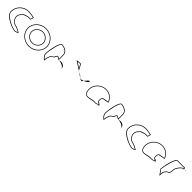

<svg xmlns="http://www.w3.org/2000/svg" viewBox="567 -2420 4293 4293"><g transform="rotate(45 2713.5 -274.0)"><path d="M26 -272C26 -118 344 0 418 -11C475 -22 498 -52 490 -52L370 -114C314 -114 248 -150 222 -210C188 -270 210 -346 266 -382C266 -416 384 -445 417 -445C451 -445 474 -441 474 -452C474 -462 498 -530 490 -530C490 -530 372 -554 314 -554C159 -554 26 -428 26 -272ZM41 -272C41 -419 167 -539 314 -539C358 -539 445 -524 475 -518C471 -499 462 -471 460 -459C451 -458 436 -460 417 -460C384 -460 268 -439 252 -391C193 -349 173 -267 209 -203C238 -138 307 -101 366 -99L468 -47C457 -39 439 -31 415 -26C414 -26 410 -25 407 -25C320 -25 41 -141 41 -272Z M556 -274C556 -121 694 8 862 8C1030 8 1166 -121 1166 -274C1166 -428 1030 -556 862 -556C694 -556 556 -428 556 -274ZM571 -274C571 -419 701 -541 862 -541C1023 -541 1151 -419 1151 -274C1151 -130 1023 -7 862 -7C701 -7 571 -130 571 -274ZM671 -274C671 -179 758 -96 862 -96C966 -96 1051 -179 1051 -274C1051 -371 966 -453 862 -453C758 -453 671 -371 671 -274ZM686 -274C686 -362 766 -438 862 -438C958 -438 1036 -362 1036 -274C1036 -188 958 -111 862 -111C766 -111 686 -188 686 -274Z M1241 -149C1241 -68 1334 -14 1334 -14C1334 -6 1342 -112 1353 -112C1363 -171 1395 -200 1423 -208C1453 -208 1472 -314 1472 -261C1472 -331 1508 -256 1557 -254C1557 -281 1555 -346 1555 -409C1555 -510 1435 -556 1365 -556C1295 -556 1241 -250 1241 -149ZM1256 -149C1256 -257 1318 -541 1365 -541C1432 -541 1540 -496 1540 -409C1540 -358 1542 -305 1542 -273C1523 -281 1509 -298 1491 -304C1478 -308 1464 -299 1460 -287C1441 -271 1434 -228 1423 -223H1421L1419 -222C1385 -212 1351 -180 1339 -120C1326 -104 1325 -66 1322 -41C1294 -63 1256 -101 1256 -149ZM1557 -254C1558 -246 1559 -242 1560 -241C1560 -237 1559 -246 1570 -254ZM1570 -254C1625 -250 1735 -215 1735 -149V-170C1735 -228 1679 -264 1615 -264C1591 -264 1578 -259 1570 -254Z M1844 -532C1844 -532 1948 -465 2045 -401C2030 -432 1971 -546 1962 -546C1952 -546 1841 -540 1844 -532ZM1882 -525C1909 -528 1943 -530 1956 -531C1966 -518 1989 -478 2006 -445C1956 -477 1910 -507 1882 -525ZM2045 -401C2047 -397 2048 -394 2048 -393C2048 -393 2055 -391 2065 -387C2058 -391 2052 -397 2045 -401ZM2065 -387C2108 -359 2147 -332 2173 -314C2148 -351 2093 -376 2065 -387ZM2173 -314C2177 -308 2181 -301 2183 -294C2188 -294 2193 -295 2199 -296C2193 -300 2184 -306 2173 -314ZM2199 -296C2204 -292 2207 -290 2206 -290C2196 -290 2248 -284 2248 -276C2248 -276 2262 -295 2281 -319C2251 -308 2221 -300 2199 -296ZM2281 -319C2334 -339 2385 -369 2385 -402C2385 -442 2322 -370 2281 -319ZM2340 -365C2350 -375 2360 -385 2367 -391C2362 -383 2352 -373 2340 -365Z M2499 -196C2540 -52 2717 -160 2781 -148C2831 -144 2877 -152 2913 -191C2905 -193 2872 -212 2874 -217C2852 -188 2823 -257 2854 -330C2866 -340 3026 -358 3016 -368C2969 -506 2836 -570 2699 -535C2548 -493 2458 -341 2499 -196ZM2513 -200C2474 -336 2560 -481 2703 -521C2829 -553 2951 -496 2998 -375C2960 -365 2863 -358 2844 -342L2840 -336C2822 -293 2823 -252 2832 -225C2837 -208 2850 -190 2872 -197C2877 -193 2883 -190 2887 -187C2857 -164 2822 -160 2783 -163C2697 -177 2550 -71 2513 -200ZM2859 -217C2859 -216 2888 -217 2889 -217V-218ZM2874 -217V-218ZM2899 -154 2925 -179C2926 -180 2925 -180 2926 -181L2899 -175ZM2913 -191C2915 -191 2915 -191 2914 -190V-192Z M3123 -149C3123 -68 3216 -14 3216 -14C3216 -6 3224 -112 3235 -112C3245 -171 3277 -200 3305 -208C3335 -208 3354 -314 3354 -261C3354 -331 3390 -256 3439 -254C3439 -281 3437 -346 3437 -409C3437 -510 3317 -556 3247 -556C3177 -556 3123 -250 3123 -149ZM3138 -149C3138 -257 3200 -541 3247 -541C3314 -541 3422 -496 3422 -409C3422 -358 3424 -305 3424 -273C3405 -281 3391 -298 3373 -304C3360 -308 3346 -299 3342 -287C3323 -271 3316 -228 3305 -223H3303L3301 -222C3267 -212 3233 -180 3221 -120C3208 -104 3207 -66 3204 -41C3176 -63 3138 -101 3138 -149ZM3439 -254C3440 -246 3441 -242 3442 -241C3442 -237 3441 -246 3452 -254ZM3452 -254C3507 -250 3617 -215 3617 -149V-170C3617 -228 3561 -264 3497 -264C3473 -264 3460 -259 3452 -254Z M3728 -272C3728 -118 4046 0 4120 -11C4177 -22 4200 -52 4192 -52L4072 -114C4016 -114 3950 -150 3924 -210C3890 -270 3912 -346 3968 -382C3968 -416 4086 -445 4119 -445C4153 -445 4176 -441 4176 -452C4176 -462 4200 -530 4192 -530C4192 -530 4074 -554 4016 -554C3861 -554 3728 -428 3728 -272ZM3743 -272C3743 -419 3869 -539 4016 -539C4060 -539 4147 -524 4177 -518C4173 -499 4164 -471 4162 -459C4153 -458 4138 -460 4119 -460C4086 -460 3970 -439 3954 -391C3895 -349 3875 -267 3911 -203C3940 -138 4009 -101 4068 -99L4170 -47C4159 -39 4141 -31 4117 -26C4116 -26 4112 -25 4109 -25C4022 -25 3743 -141 3743 -272Z M4277 -196C4318 -52 4495 -160 4559 -148C4609 -144 4655 -152 4691 -191C4683 -193 4650 -212 4652 -217C4630 -188 4601 -257 4632 -330C4644 -340 4804 -358 4794 -368C4747 -506 4614 -570 4477 -535C4326 -493 4236 -341 4277 -196ZM4291 -200C4252 -336 4338 -481 4481 -521C4607 -553 4729 -496 4776 -375C4738 -365 4641 -358 4622 -342L4618 -336C4600 -293 4601 -252 4610 -225C4615 -208 4628 -190 4650 -197C4655 -193 4661 -190 4665 -187C4635 -164 4600 -160 4561 -163C4475 -177 4328 -71 4291 -200ZM4637 -217C4637 -216 4666 -217 4667 -217V-218ZM4652 -217V-218ZM4677 -154 4703 -179C4704 -180 4703 -180 4704 -181L4677 -175ZM4691 -191C4693 -191 4693 -191 4692 -190V-192Z M4883 -145 4976 -14C4976 -6 4984 -135 4995 -135C5005 -142 5019 -194 5065 -201C5095 -201 5111 -258 5111 -318C5111 -378 5197 -501 5253 -501C5253 -501 5258 -502 5266 -503C5264 -520 5259 -546 5253 -546C5253 -546 5111 -547 5029 -547C4949 -547 4888 -225 4883 -145ZM4898 -149C4906 -246 4973 -532 5029 -532C5100 -532 5216 -531 5245 -531C5246 -527 5248 -522 5249 -516C5180 -510 5096 -384 5096 -318C5096 -254 5076 -216 5065 -216H5063C5013 -208 4992 -157 4986 -148C4965 -133 4968 -86 4965 -56ZM5266 -503C5267 -498 5267 -494 5267 -491C5267 -494 5273 -500 5282 -505C5276 -504 5271 -504 5266 -503ZM5282 -505C5312 -510 5351 -517 5324 -517C5308 -517 5293 -511 5282 -505Z"/></g></svg>

Font: Ampere
Style: OuLn
Weight: 400
Version: Version 1